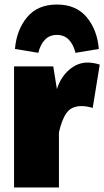

<svg xmlns="http://www.w3.org/2000/svg" viewBox="-20 -827 460 847"><path d="M420 -542 389 -351Q362 -359 340 -359Q296 -359 274.5 -330Q253 -301 240 -243V0H42V-534H215L231 -434Q248 -487 285 -519Q322 -551 366 -551Q392 -551 420 -542ZM416 -611 313 -594Q304 -631 283.5 -652Q263 -673 231 -673Q199 -673 178.5 -652Q158 -631 149 -594L46 -611Q53 -695 99.5 -751Q146 -807 231 -807Q316 -807 362.5 -751Q409 -695 416 -611Z"/></svg>

Font: FiraGO Heavy
Style: Regular
Weight: 900
Designer: bBox Type
Foundry: bBox Type GmbH
Version: Version 1.001